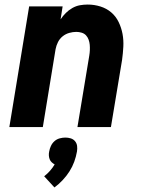

<svg xmlns="http://www.w3.org/2000/svg" viewBox="-20 -558 640 843"><path d="M21 0 108 -530H255L246 -473Q256 -488 269 -501Q282 -514 298 -523Q314 -532 331 -535Q348 -538 365 -538Q394 -538 421 -529.5Q448 -521 468.5 -503.5Q489 -486 501 -461Q513 -436 518 -409Q523 -382 521.5 -353Q520 -324 516 -295L467 0H320L372 -314Q374 -326 374.5 -338Q375 -350 374 -361.5Q373 -373 369 -384Q365 -395 357.5 -403Q350 -411 338.5 -414.5Q327 -418 315 -418Q300 -418 284 -413.5Q268 -409 255 -398.5Q242 -388 234.5 -373Q227 -358 224 -342L168 0ZM219 265 174 216Q188 205 199.5 192Q211 179 220 164Q213 160 207 154.5Q201 149 198 141Q195 133 194.5 124.5Q194 116 196 107Q198 95 203.5 83Q209 71 219 62Q229 53 242 49.5Q255 46 267 46Q279 46 290.5 49.5Q302 53 309.5 62Q317 71 318.5 83Q320 95 318 107Q314 130 306 152Q298 174 285 194.5Q272 215 255 233Q238 251 219 265Z"/></svg>

Font: Iosevka Curly Heavy Extended
Style: Italic
Weight: 900
Width: 7
Italic angle: -9°
Monospace: yes
Designer: Belleve Invis
Foundry: Belleve Invis
Version: Version 11.1.0; ttfautohint (v1.8.3)